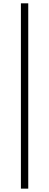

<svg xmlns="http://www.w3.org/2000/svg" viewBox="-20 -851 294 1148"><path d="M105 276.9V-831.1H148.9V276.9Z"/></svg>

Font: Source Han Sans CN Light
Style: Regular
Weight: 300
Designer: Ryoko NISHIZUKA  (kana, bopomofo & ideographs); Paul D. Hunt (Latin, Greek & Cyrillic); Sandoll Communications , Soo-you
Foundry: Adobe
Version: Version 2.000;hotconv 1.0.107;makeotfexe 2.5.65593